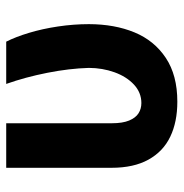

<svg xmlns="http://www.w3.org/2000/svg" viewBox="-7 -563 580 606"><g transform="rotate(-90 283.0 -260.0)"><path d="M197 -530.4V-196.6Q197 -163.2 205.6 -142.4Q214.3 -121.7 228.4 -112.8Q242.6 -103.8 260.8 -103.8Q293.7 -103.8 319 -127.2Q344.2 -150.7 357.9 -188.7Q371.5 -226.7 371.7 -269.3Q369.9 -331.5 356.2 -400.7Q342.5 -469.9 321.1 -530.4H454.5Q469.6 -500.6 482.3 -458.5Q495 -416.4 502.4 -367.2Q509.8 -317.9 509.8 -269.3Q509.6 -188.1 483.8 -125.6Q458 -63.1 403.3 -26.7Q348.6 9.7 265.1 9.7Q200.9 9.7 154.4 -12.7Q107.9 -35 82.2 -81.4Q56.4 -127.8 56.4 -198V-530.4Z"/></g></svg>

Font: Pretendard Variable
Style: Regular
Weight: 400
Designer: Base glyphs from Inter by Rasmus Andersson; Hangul glyphs from Noto Sans CJK(Source Han Sans) by Jang Soo-young and Kang
Foundry: Kil Hyung-jin
Version: Version 1.100;FEAKit 1.0